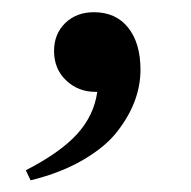

<svg xmlns="http://www.w3.org/2000/svg" viewBox="-20 -135 318 319"><path d="M30.8 164.6 22.9 147.9Q80.6 118.2 108.4 87.4Q136.2 56.6 141.6 17.6H138.2Q109.9 17.6 89.8 -1.5Q69.8 -20.5 69.8 -50.3Q69.8 -78.6 88.4 -96.7Q106.9 -114.7 136.2 -114.7Q172.4 -114.7 192.9 -89.1Q213.4 -63.5 213.4 -19Q213.4 6.8 204.1 32.2Q194.8 57.6 175 83.3Q155.3 108.9 118.2 130.6Q81.1 152.3 30.8 164.6Z"/></svg>

Font: Elstob 18pt Medium
Style: Regular
Weight: 500
Designer: Peter S. Baker
Version: Version 1.015